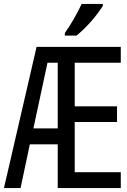

<svg xmlns="http://www.w3.org/2000/svg" viewBox="-20 -951 640 971"><path d="M590.8 0H272V-221.2H130.9L84 0H0L165 -713.9H590.8V-633.8H357.9V-413.1H571.8V-334H357.9V-80.1H590.8ZM148.9 -301.8H272V-633.8H220.2ZM308.1 -784.2Q354 -849.1 393.1 -931.2H500V-920.9Q445.3 -836.4 367.2 -771H308.1Z"/></svg>

Font: Noto Mono
Style: Regular
Weight: 400
Designer: Monotype Design Team
Foundry: Monotype Imaging Inc.
Version: Version 1.00